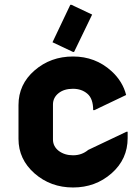

<svg xmlns="http://www.w3.org/2000/svg" viewBox="-20 -787 582 816"><path d="M283.7 -766.6 371.6 -725.1 294.9 -566.4H290L203.1 -607.4L278.8 -766.6ZM127 -49.8Q58.6 -109.9 58.6 -196.8V-340.3Q58.6 -428.7 127 -487.8Q195.3 -546.9 290.3 -546.9Q385.3 -546.9 453.6 -484.9Q501.5 -441.4 516.1 -383.3L380.9 -318.8H376Q376 -367.7 351.3 -388.7Q326.7 -409.7 290 -409.7Q252.4 -409.7 229 -391.1Q205.1 -372.1 205.1 -342.8V-194.3Q205.1 -164.6 230 -145.5Q254.9 -127 290.5 -127Q327.6 -127 355 -149.9L517.6 -227.1H522.5V-200.2Q522.5 -110.4 454.1 -50.3Q385.7 9.8 290.5 9.8Q195.3 9.8 127 -49.8Z"/></svg>

Font: Nova Round
Style: Bold
Weight: 700
Designer: Wojciech Kalinowski "wmk69" (wmk69@o2.pl)
Foundry: Wojciech Kalinowski "wmk69" (wmk69@o2.pl)
Version: Version 3.1.0; 2021-05-23